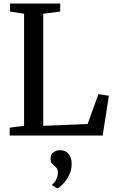

<svg xmlns="http://www.w3.org/2000/svg" viewBox="-20 -763 649 1081"><path d="M34.5 -44 115.5 -55V-685.5L36.5 -698V-743H319V-698L223.5 -685.5V-54.5L473.5 -65L534 -233L593 -224L558 0H34.5ZM304 298H302.5L274.5 280.5L274 274.5Q287.5 266.5 296.8 246.8Q306 227 306 207Q306 194 300.5 185.8Q295 177.5 285 170Q275.5 163 270 154Q264.5 145 264.5 130.5Q264.5 105.5 281.5 94Q298.5 82.5 316.5 82.5H319Q348.5 82.5 366 103Q383.5 123.5 383.5 160Q383.5 193.5 369 222.8Q354.5 252 335.8 271.5Q317 291 304 298Z"/></svg>

Font: Merriweather 12pt
Style: Regular
Weight: 400
Designer: Eben Sorkin
Foundry: Eben Sorkin
Version: Version 2.100